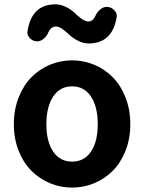

<svg xmlns="http://www.w3.org/2000/svg" viewBox="-20 -853 666 887"><path d="M43.9 -279.3Q43.9 -346.7 66.4 -403.3Q88.9 -460 126 -497.1Q163.1 -534.2 211.4 -554.2Q259.8 -574.2 313 -574.2Q366.2 -574.2 414.6 -554.2Q462.9 -534.2 500 -497.1Q537.1 -460 559.6 -403.3Q582 -346.7 582 -279.3Q582 -211.9 559.6 -155.8Q537.1 -99.6 500 -63Q462.9 -26.4 414.6 -6.3Q366.2 13.7 313 13.7Q259.8 13.7 211.4 -6.3Q163.1 -26.4 126 -63Q88.9 -99.6 66.4 -155.8Q43.9 -211.9 43.9 -279.3ZM431.6 -279.3Q431.6 -359.4 400.4 -406.7Q369.1 -454.1 313 -454.1Q256.8 -454.1 225.6 -406.7Q194.3 -359.4 194.3 -279.3Q194.3 -199.2 225.6 -152.8Q256.8 -106.4 313 -106.4Q369.1 -106.4 400.4 -152.8Q431.6 -199.2 431.6 -279.3ZM389.6 -652.3Q365.2 -652.3 340.8 -664.6Q316.4 -676.8 301.3 -691.4Q286.1 -706.1 269 -718.3Q252 -730.5 239.3 -730.5Q215.8 -730.5 204.1 -705.1Q196.3 -685.5 181.6 -673.8Q168 -662.1 151.4 -662.1Q150.4 -662.1 149.4 -662.1Q129.9 -663.1 117.2 -677.7Q106.4 -689.5 106.4 -704.1Q106.4 -707 107.4 -710.9Q127 -833 236.3 -833Q260.7 -833 285.2 -820.8Q309.6 -808.6 324.7 -793.5Q339.8 -778.3 357.4 -766.1Q375 -753.9 387.7 -753.9Q409.2 -753.9 419.9 -778.3Q428.7 -797.9 443.4 -809.6Q457 -821.3 473.6 -821.3Q474.6 -821.3 476.6 -821.3Q496.1 -819.3 508.8 -804.7Q519.5 -793.9 519.5 -779.3Q519.5 -775.4 518.6 -771.5Q498 -652.3 389.6 -652.3Z"/></svg>

Font: Gen Jyuu Gothic Bold
Style: Bold
Weight: 700
Designer: [Source Han Sans]
Ryoko NISHIZUKA  (kana & ideographs); Paul D. Hunt (Latin, Greek & Cyrillic); Wenlong ZHANG  (bopomofo
Version: Version 1.002.20150607